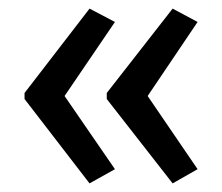

<svg xmlns="http://www.w3.org/2000/svg" viewBox="-20 -487 515 446"><path d="M37 -271V-257L188 -61L247 -94L130 -264L247 -436L188 -467ZM228 -271V-257L381 -61L439 -94L323 -264L439 -436L381 -467Z"/></svg>

Font: Noto Sans Gujarati UI Condensed
Style: Regular
Weight: 400
Width: 3
Designer: Jelle Bosma - Monotype Design Team, Universal Thirst
Foundry: Monotype Imaging Inc.
Version: Version 2.106